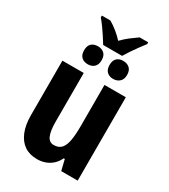

<svg xmlns="http://www.w3.org/2000/svg" viewBox="-215 -981 958 1091"><g transform="rotate(30 264.5 -435.5)"><path d="M212 -740Q198 -763 183.5 -785Q169 -807 154 -828Q139 -849 122 -869V-881H178Q204 -866 228.5 -846Q253 -826 274 -803Q297 -827 320.5 -845Q344 -863 370 -881H426V-869Q412 -851 396 -829.5Q380 -808 365 -785.5Q350 -763 336 -740ZM191 -601Q164 -601 148.5 -616Q133 -631 133 -660Q133 -690 148.5 -704.5Q164 -719 191 -719Q216 -719 232 -704.5Q248 -690 248 -660Q248 -631 232 -616Q216 -601 191 -601ZM356 -601Q331 -601 315.5 -616Q300 -631 300 -660Q300 -690 315.5 -704.5Q331 -719 356 -719Q382 -719 398.5 -704.5Q415 -690 415 -660Q415 -631 398.5 -616Q382 -601 356 -601ZM472 -547V0H364L347 -70H340Q327 -43 307.5 -25.5Q288 -8 263.5 1Q239 10 210 10Q161 10 127 -13Q93 -36 74.5 -81Q56 -126 56 -190V-547H196V-228Q196 -168 209 -137.5Q222 -107 252 -107Q285 -107 302 -126.5Q319 -146 325.5 -183.5Q332 -221 332 -275V-547Z"/></g></svg>

Font: Noto Sans Display Condensed
Style: Bold
Weight: 700
Width: 3
Designer: Monotype Design Team
Foundry: Monotype Imaging Inc.
Version: Version 2.003